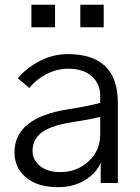

<svg xmlns="http://www.w3.org/2000/svg" viewBox="-20 -771 590 809"><path d="M117.2 -134.8Q117.2 -97.7 148.4 -71.8Q179.7 -45.9 234.4 -45.9Q303.7 -45.9 353 -90.8Q402.3 -135.7 402.3 -205.1V-278.3Q359.4 -267.6 265.6 -252.9Q189.5 -239.3 153.3 -210.9Q117.2 -182.6 117.2 -134.8ZM41 -128.9Q41 -275.4 267.6 -310.5Q369.1 -327.1 402.3 -337.9V-368.2Q402.3 -417 367.2 -449.2Q332 -481.4 267.6 -481.4Q220.7 -481.4 177.2 -459.5Q133.8 -437.5 103.5 -400.4L54.7 -441.4Q93.8 -486.3 148.9 -514.6Q204.1 -543 265.6 -543Q476.6 -543 476.6 -336.9V0H404.3V-85.9Q388.7 -43.9 339.8 -13.2Q291 17.6 224.6 17.6Q137.7 17.6 89.4 -23.4Q41 -64.5 41 -128.9ZM112.3 -656.2V-751H211.9V-656.2ZM318.4 -656.2V-751H417V-656.2Z"/></svg>

Font: Gothic A1
Style: Regular
Weight: 400
Designer: HanYang I&C Co.,Ltd.
Foundry: HanYang I&C Co.,Ltd.
Version: Version 2.50